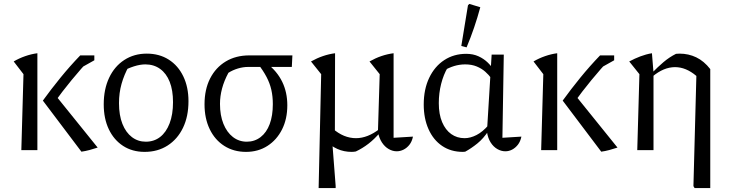

<svg xmlns="http://www.w3.org/2000/svg" viewBox="-20 -767 3731 981"><path d="M396 8 199 -253Q241 -311 289 -370Q337 -429 390 -484H444V-470Q393 -415 346 -358Q299 -301 253 -237L254 -292L479 -13Q458 -6 437.5 -0.5Q417 5 396 8ZM89 0 100 -388 50 -453Q77 -469 108.5 -480Q140 -491 171 -495V0ZM371 -408 417 -484H462V-459Z M719 9Q656 9 609 -21.5Q562 -52 536 -106.5Q510 -161 510 -234Q510 -311 537.5 -369.5Q565 -428 615 -460.5Q665 -493 730 -493Q794 -493 842 -462.5Q890 -432 916.5 -377Q943 -322 943 -250Q943 -172 915 -114Q887 -56 836.5 -23.5Q786 9 719 9ZM725 -43Q767 -43 798 -67Q829 -91 846.5 -136.5Q864 -182 864 -245Q864 -306 847 -349Q830 -392 798 -415Q766 -438 723 -438Q696 -438 664.5 -428Q633 -418 596 -398L639 -430Q614 -385 601 -338.5Q588 -292 588 -240Q588 -178 605.5 -134Q623 -90 654 -66.5Q685 -43 725 -43Z M1248 -425Q1222 -425 1195.5 -417Q1169 -409 1147 -395Q1125 -354 1114.5 -314.5Q1104 -275 1104 -236Q1104 -178 1121.5 -134.5Q1139 -91 1170 -67Q1201 -43 1241 -43Q1281 -43 1311.5 -66.5Q1342 -90 1358 -133Q1374 -176 1374 -235Q1374 -274 1366.5 -307.5Q1359 -341 1342 -373.5Q1325 -406 1297 -442L1344 -443Q1448 -362 1448 -229Q1448 -159 1421 -105.5Q1394 -52 1346.5 -21.5Q1299 9 1237 9Q1174 9 1126 -21.5Q1078 -52 1051.5 -107Q1025 -162 1025 -234Q1025 -310 1053.5 -366Q1082 -422 1133.5 -453Q1185 -484 1254 -484H1474L1471 -425Z M1991 -63 2090 -69Q2085 -44 2072 -27.5Q2059 -11 2042 -2.5Q2025 6 2007 6Q1986 6 1966 -5.5Q1946 -17 1931.5 -39Q1917 -61 1911 -93L1920 -388L1868 -453Q1928 -487 1991 -495ZM1608 194 1621 -388 1569 -453Q1630 -487 1692 -495L1691 -80L1677 -50L1695 183V194ZM1798 7Q1792 8 1787 8.5Q1782 9 1776 9Q1699 9 1641 -51L1680 -110Q1736 -61 1799 -61Q1858 -61 1919 -108L1920 -88Q1893 -56 1862.5 -32.5Q1832 -9 1798 7Z M2357 8Q2354 8 2351 8.5Q2348 9 2345 9Q2284 9 2239 -21.5Q2194 -52 2169.5 -107Q2145 -162 2145 -233Q2145 -311 2173 -369.5Q2201 -428 2250 -460Q2299 -492 2362 -492Q2397 -492 2424.5 -479.5Q2452 -467 2472.5 -447Q2493 -427 2507 -403L2491 -366Q2478 -384 2459.5 -400.5Q2441 -417 2415.5 -427.5Q2390 -438 2357 -438Q2328 -438 2300 -429.5Q2272 -421 2238 -401L2268 -423Q2246 -386 2234 -338.5Q2222 -291 2222 -240Q2222 -183 2239 -143Q2256 -103 2285.5 -82Q2315 -61 2354 -61Q2383 -61 2414.5 -77Q2446 -93 2477 -129V-100Q2450 -59 2419 -34Q2388 -9 2357 8ZM2562 6Q2541 6 2521 -5.5Q2501 -17 2487 -39Q2473 -61 2468 -93L2492 -488H2554L2547 -63L2644 -69Q2639 -44 2626 -27.5Q2613 -11 2596.5 -2.5Q2580 6 2562 6ZM2364 -525 2337 -532 2371 -740 2378 -747 2434 -730Q2420 -678 2402.5 -626.5Q2385 -575 2364 -525Z M3052 8 2855 -253Q2897 -311 2945 -370Q2993 -429 3046 -484H3100V-470Q3049 -415 3002 -358Q2955 -301 2909 -237L2910 -292L3135 -13Q3114 -6 3093.5 -0.5Q3073 5 3052 8ZM2745 0 2756 -388 2706 -453Q2733 -469 2764.5 -480Q2796 -491 2827 -495V0ZM3027 -408 3073 -484H3118V-459Z M3529 194 3523 184 3538 -379 3609 -414V194ZM3314 -376 3313 -396Q3340 -424 3370 -449.5Q3400 -475 3434 -492Q3439 -492 3443.5 -492.5Q3448 -493 3452 -493Q3498 -493 3537.5 -474Q3577 -455 3609 -414L3538 -379Q3485 -424 3429 -424Q3371 -424 3314 -376ZM3236 0 3247 -388 3195 -453Q3223 -468 3252 -479Q3281 -490 3311 -495L3319 -396V0Z"/></svg>

Font: Piazzolla 24pt
Style: Regular
Weight: 400
Designer: Juan Pablo del Peral
Foundry: Huerta Tipografica
Version: Version 2.005